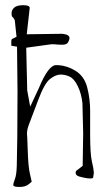

<svg xmlns="http://www.w3.org/2000/svg" viewBox="-20 -702 418 754"><path d="M306.6 -4.9Q287.1 -8.8 282.2 -13.2Q277.3 -17.6 277.3 -19.5V-26.4Q278.3 -32.2 286.1 -36.1L304.7 -50.8L306.6 -179.7L303.7 -296.9Q299.8 -334 285.6 -363.3Q271.5 -392.6 253.9 -400.9Q236.3 -409.2 217.8 -409.2Q199.2 -409.2 176.8 -392.1Q154.3 -375 129.4 -307.6Q104.5 -240.2 95.2 -217.3Q85.9 -194.3 85.9 -177.7V-175.8L86.9 -164.1L88.9 -111.3Q90.8 -46.9 97.7 -18.6L104.5 11.7L93.8 20.5Q81.1 32.2 56.6 32.2Q32.2 32.2 32.2 24.9Q32.2 17.6 38.6 1Q44.9 -15.6 45.9 -50.8Q46.9 -85.9 47.9 -165Q48.8 -244.1 48.8 -341.8L46.9 -518.6L24.4 -522.5V-541Q24.4 -546.9 27.3 -548.8L44.9 -557.6L38.1 -622.1Q37.1 -623 35.2 -627.9Q33.2 -630.9 31.7 -632.8Q30.3 -634.8 27.8 -636.7Q25.4 -638.7 25.4 -650.4Q25.4 -662.1 35.6 -671.9Q45.9 -681.6 71.3 -681.6Q96.7 -681.6 96.7 -670.9L85 -567.4L224.6 -569.3Q252.9 -566.4 252.9 -552.7Q252.9 -545.9 247.6 -536.1Q242.2 -526.4 225.6 -526.4Q209 -526.4 202.1 -527.3Q195.3 -528.3 182.6 -528.3L83 -514.6L86.9 -346.7L98.6 -283.2L132.8 -356.4Q169.9 -446.3 200.2 -446.3H201.2Q238.3 -446.3 274.4 -425.3Q310.5 -404.3 322.3 -359.4Q334 -314.5 334 -265.6V-175.8Q334 -96.7 340.8 -68.4Q347.7 -40 348.6 -23.4L345.7 -3.9Q342.8 -1 334 -1Q324.2 -1 306.6 -4.9Z"/></svg>

Font: Drukaatie burti
Style: Thin
Weight: 100
Version: Version 0.14